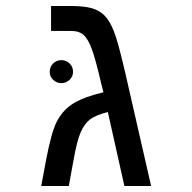

<svg xmlns="http://www.w3.org/2000/svg" viewBox="-20 -619 640 639"><path d="M212.9 -599.1Q260.3 -599.1 285.9 -591.6Q311.5 -584 328.1 -567.1Q344.7 -550.3 358.6 -516.1Q372.6 -481.9 397.9 -372.1L482.9 0H394L338.9 -246.1Q297.9 -235.8 279.1 -221.2Q260.3 -206.5 248 -177.7Q235.8 -148.9 225.1 -87.9L209 0H117.2L133.8 -88.9Q150.9 -177.7 168 -212.2Q185.1 -246.6 213.9 -267.8Q242.7 -289.1 292 -303.2L324.2 -312L317.9 -336.9Q297.9 -422.4 285.6 -455.6Q273.4 -488.8 258.5 -502.4Q243.7 -516.1 215.8 -516.1H149.9V-599.1ZM145.5 -379.9Q145.5 -397 157 -408Q168.5 -418.9 184.1 -418.9Q199.7 -418.9 211.4 -408Q223.1 -397 223.1 -379.9Q223.1 -364.3 211.4 -353.3Q199.7 -342.3 184.1 -342.3Q168.5 -342.3 157 -353.3Q145.5 -364.3 145.5 -379.9Z"/></svg>

Font: Courier New
Style: Regular
Weight: 400
Designer: Steve Matteson
Foundry: Ascender Corporation
Version: Version 2.00.3